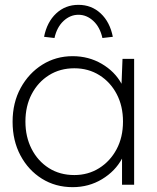

<svg xmlns="http://www.w3.org/2000/svg" viewBox="-20 -763 647 793"><path d="M280 10Q209 10 153 -25Q97 -60 64.5 -121Q32 -182 32 -260Q32 -339 65.5 -400Q99 -461 155 -496Q211 -531 280 -531Q346 -531 400 -499.5Q454 -468 482 -417L486 -520H534V0H484V-108Q456 -56 401.5 -23Q347 10 280 10ZM287 -40Q344 -40 389.5 -68.5Q435 -97 461.5 -146.5Q488 -196 488 -261Q488 -325 462 -374.5Q436 -424 390.5 -452.5Q345 -481 287 -481Q228 -481 182.5 -452.5Q137 -424 111 -374.5Q85 -325 85 -261Q85 -198 110.5 -148Q136 -98 181.5 -69Q227 -40 287 -40ZM205 -606 162 -611Q174 -672 212 -707.5Q250 -743 304 -743Q358 -743 396 -707.5Q434 -672 446 -611L403 -606Q393 -651 365.5 -676.5Q338 -702 304 -702Q270 -702 242.5 -676.5Q215 -651 205 -606Z"/></svg>

Font: Lexend Deca ExtraLight
Style: Regular
Weight: 200
Designer: Bonnie Shaver-Troup, Thomas Jockin
Foundry: Lexend
Version: Version 1.008; ttfautohint (v1.8.4.7-5d5b)